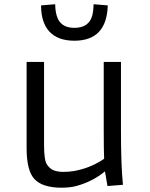

<svg xmlns="http://www.w3.org/2000/svg" viewBox="-20 -872 706 902"><path d="M548.3 -255.9Q548.3 -94.7 557.6 -3.9L484.9 2L473.1 -66.9Q416 -19.5 339.8 1.5Q309.6 9.8 267.8 9.8Q226.1 9.8 193.1 -0.2Q160.2 -10.3 140.6 -32.2Q105 -71.8 105 -176.3V-581.1H187V-189.5Q187 -119.1 200.7 -98.9Q214.4 -78.6 233.2 -71.5Q252 -64.5 277.8 -64.5Q303.7 -64.5 327.9 -68.6Q352.1 -72.8 376.5 -80.6Q427.7 -97.2 469.2 -126V-126.5Q467.3 -163.6 467.3 -271V-581.1H548.3ZM486.3 -846.7Q481.4 -680.7 329.6 -680.7Q252.4 -680.7 212.6 -723.1Q172.9 -765.6 172.9 -846.7L239.3 -852.1Q240.2 -793.5 262.5 -767.3Q284.7 -741.2 329.6 -741.2Q397.9 -741.2 413.6 -799.8Q418.9 -820.8 419.9 -852.1Z"/></svg>

Font: Armata
Style: Regular
Weight: 400
Designer: Viktoriya Grabowska
Foundry: Viktoriya Grabowska
Version: Version 1.003